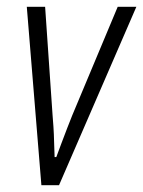

<svg xmlns="http://www.w3.org/2000/svg" viewBox="-20 -546 422 566"><path d="M102 0 59 -526H113L135 -206Q136 -195 137.5 -173Q139 -151 139.5 -127Q140 -103 141 -83H146Q152 -99 160.5 -122Q169 -145 178 -168Q187 -191 193 -206L327 -526H382L154 0Z"/></svg>

Font: Archivo Condensed ExtraLight
Style: Italic
Weight: 250
Width: 3
Italic angle: -10°
Designer: Hector Gatti
Foundry: Omnibus-Type
Version: Version 2.001